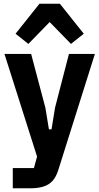

<svg xmlns="http://www.w3.org/2000/svg" viewBox="-20 -816 536 1036"><path d="M277 -235 352 -525H492L295 100Q283 139 263 160.5Q243 182 213.5 191Q184 200 143 200H49V91H163L180 29L4 -525H148L225 -234L244 -118H258ZM193 -796H303L432 -634L363 -579L248 -697L133 -579L64 -634Z"/></svg>

Font: IBM Plex Sans Condensed
Style: Bold
Weight: 700
Width: 3
Designer: Mike Abbink, Paul van der Laan, Pieter van Rosmalen
Foundry: Bold Monday
Version: Version 3.201